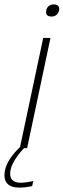

<svg xmlns="http://www.w3.org/2000/svg" viewBox="-36 -672 288 871"><path d="M160 -500 55 -5C17 31 -6 67 -13 99C-24 151 -2 179 52 179C69 179 90 177 110 172L115 149C96 154 72 157 58 157C20 157 4 137 12 98C18 70 40 35 73 0H87L193 -500ZM174 -624C170 -608 178 -597 197 -597C216 -597 227 -607 232 -624V-625C235 -642 227 -652 209 -652C190 -652 177 -642 174 -625Z"/></svg>

Font: LT Wave Text Thin Italic
Style: Regular
Weight: 100
Designer: Daniel Lyons
Version: Version 2.5 (Glyphs App)